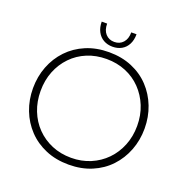

<svg xmlns="http://www.w3.org/2000/svg" viewBox="-152 -1013 1133 1166"><g transform="rotate(20 414.5 -429.5)"><path d="M415 13Q333 13 266.5 -15Q200 -43 152.5 -93Q105 -143 79.5 -209Q54 -275 54 -350Q54 -425 79.5 -491Q105 -557 152.5 -607Q200 -657 266.5 -685Q333 -713 415 -713Q497 -713 563.5 -685Q630 -657 677 -607Q724 -557 749.5 -491Q775 -425 775 -350Q775 -275 749.5 -209Q724 -143 677 -93Q630 -43 563.5 -15Q497 13 415 13ZM415 -31Q482 -31 539 -55Q596 -79 638 -122Q680 -165 703.5 -223.5Q727 -282 727 -350Q727 -419 703.5 -477Q680 -535 638 -578.5Q596 -622 539 -645.5Q482 -669 415 -669Q347 -669 290 -645.5Q233 -622 191 -578.5Q149 -535 126 -477Q103 -419 103 -350Q103 -282 126 -223.5Q149 -165 191 -122Q233 -79 290 -55Q347 -31 415 -31ZM421 -751Q388 -751 362.5 -765.5Q337 -780 322.5 -807.5Q308 -835 308 -872H343Q343 -830 364.5 -806Q386 -782 421 -782Q456 -782 477.5 -806Q499 -830 499 -872H533Q533 -835 519 -807.5Q505 -780 479.5 -765.5Q454 -751 421 -751Z"/></g></svg>

Font: MuseoModerno Thin ExtraLight
Style: Regular
Weight: 250
Version: Version 1.002